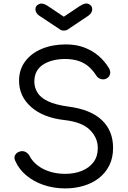

<svg xmlns="http://www.w3.org/2000/svg" viewBox="-20 -1038 711 1068"><path d="M343 10Q279 10 223 -9Q167 -28 126 -62.5Q85 -97 65 -143Q56 -161 64.5 -176Q73 -191 93 -196Q109 -200 123.5 -192Q138 -184 146 -168Q160 -141 188.5 -118.5Q217 -96 256.5 -83.5Q296 -71 343 -71Q394 -71 435 -87.5Q476 -104 500 -136Q524 -168 524 -214Q524 -272 480 -315.5Q436 -359 340 -370Q221 -383 153.5 -442.5Q86 -502 86 -589Q86 -651 120 -696.5Q154 -742 213 -766.5Q272 -791 347 -791Q404 -791 449.5 -773.5Q495 -756 528.5 -727Q562 -698 584 -662Q596 -644 592.5 -627.5Q589 -611 574 -602Q558 -593 540.5 -598.5Q523 -604 514 -620Q498 -645 475.5 -665.5Q453 -686 421.5 -697.5Q390 -709 346 -710Q268 -710 219.5 -678.5Q171 -647 171 -584Q171 -552 188 -523.5Q205 -495 246.5 -475Q288 -455 361 -445Q484 -429 546.5 -370Q609 -311 609 -215Q609 -160 588 -118Q567 -76 530.5 -47.5Q494 -19 445.5 -4.5Q397 10 343 10ZM335 -868Q321 -868 314 -874L198 -951Q177 -966 177 -987Q177 -1007 198 -1015.5Q219 -1024 247 -1004L335 -945L423 -1004Q455 -1025 474 -1015.5Q493 -1006 493 -987Q493 -966 472 -951L357 -874Q349 -868 335 -868Z"/></svg>

Font: Comfortaa Medium
Style: Regular
Weight: 500
Designer: Johan Aakerlund
Foundry: Johan Aakerlund
Version: Version 3.104; ttfautohint (v1.8.1.43-b0c9)